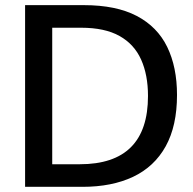

<svg xmlns="http://www.w3.org/2000/svg" viewBox="-20 -723 748 743"><path d="M77.1 0V-703.1H304.7Q429.2 -703.1 509 -661.4Q588.9 -619.6 627 -541.5Q665 -463.4 665 -355.5Q665 -235.8 621.1 -156.7Q577.1 -77.6 495.1 -38.8Q413.1 0 299.3 0ZM182.1 -87.4H288.6Q552.7 -87.4 552.7 -351.6Q552.7 -433.1 526.1 -492.4Q499.5 -551.8 442.6 -583.7Q385.7 -615.7 293.9 -615.7H182.1Z"/></svg>

Font: Schibsted Grotesk Medium
Style: Regular
Weight: 500
Designer: Bakken & Baeck AS, Henrik Kongsvoll
Foundry: Schibsted ASA
Version: Version 1.100;gftools[0.9.25]